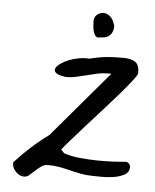

<svg xmlns="http://www.w3.org/2000/svg" viewBox="-49 -688 592 731"><g transform="rotate(5 247.0 -322.5)"><path d="M24.4 -43.9Q24.4 -45.9 24.4 -47.9Q24.4 -49.8 25.4 -50.8Q53.7 -82 85.4 -110.8Q117.2 -139.6 152.3 -165L367.2 -418H353.5Q333 -418 313.5 -413.6Q293.9 -409.2 274.4 -404.3Q254.9 -399.4 235.4 -395Q215.8 -390.6 195.3 -390.6Q167 -394.5 157.7 -402.3Q148.4 -410.2 152.3 -419.4Q156.2 -428.7 169.9 -438.5Q183.6 -448.2 202.1 -455.6Q220.7 -462.9 241.2 -466.3Q261.7 -469.7 278.3 -467.8Q316.4 -477.5 344.2 -480Q372.1 -482.4 407.2 -482.4Q435.5 -482.4 452.1 -472.2Q468.8 -461.9 468.8 -429.7Q468.8 -422.9 451.7 -400.9Q434.6 -378.9 408.2 -348.1Q381.8 -317.4 350.1 -282.2Q318.4 -247.1 288.6 -213.9Q258.8 -180.7 235.4 -153.8Q211.9 -127 202.1 -114.3Q203.1 -112.3 208 -107.4Q212.9 -102.5 214.8 -100.6Q241.2 -91.8 273.9 -88.4Q306.6 -85 339.8 -84.5Q373 -84 403.3 -85.4Q433.6 -86.9 455.1 -88.9Q462.9 -85 465.8 -80.6Q468.8 -76.2 468.8 -70.3Q468.8 -49.8 450.2 -40Q431.6 -30.3 408.2 -26.9Q384.8 -23.4 362.3 -23.9Q339.8 -24.4 332 -24.4Q308.6 -24.4 287.1 -28.3Q265.6 -32.2 244.1 -37.6Q222.7 -43 201.7 -46.9Q180.7 -50.8 158.2 -50.8Q142.6 -50.8 131.3 -42.5Q120.1 -34.2 109.9 -24.9Q99.6 -15.6 90.3 -7.3Q81.1 1 69.3 1Q52.7 1 38.6 -13.7Q24.4 -28.3 24.4 -43.9ZM282.2 -616.2Q283.2 -628.9 293.5 -637.2Q303.7 -645.5 316.9 -646Q330.1 -646.5 342.8 -635.7Q355.5 -625 362.3 -599.6Q362.3 -578.1 350.6 -565.4Q338.9 -552.7 317.4 -552.7Q314.5 -552.7 308.6 -551.3Q302.7 -549.8 296.9 -554.2Q291 -558.6 286.6 -572.3Q282.2 -585.9 282.2 -616.2Z"/></g></svg>

Font: La Belle Aurore
Style: Regular
Weight: 400
Version: Version 1.001 2001